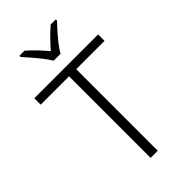

<svg xmlns="http://www.w3.org/2000/svg" viewBox="-285 -1024 1102 1102"><g transform="rotate(-45 265.5 -473.5)"><path d="M294 0H236V-662H6V-714H524V-662H294ZM237 -788Q224 -810 203 -837Q182 -864 159 -890.5Q136 -917 118 -937V-947H159Q186 -924 213.5 -895Q241 -866 264 -838Q288 -866 316.5 -895Q345 -924 372 -947H413V-937Q394 -917 370.5 -890.5Q347 -864 326 -837Q305 -810 293 -788Z"/></g></svg>

Font: Noto Sans Light
Style: Regular
Weight: 300
Designer: Monotype Design Team
Foundry: Monotype Imaging Inc.
Version: Version 2.007